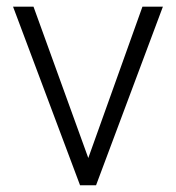

<svg xmlns="http://www.w3.org/2000/svg" viewBox="-20 -548 521 568"><path d="M461.9 -528.3 264.2 0H221.2H216.8L18.6 -528.3H79.1L241.2 -80.6L401.4 -528.3Z"/></svg>

Font: Heebo Light
Style: Regular
Weight: 300
Designer: Oded Ezer
Foundry: Meir Sadan
Version: Version 2.001; ttfautohint (v1.5.14-ce02) -l 8 -r 50 -G 200 